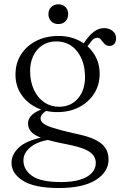

<svg xmlns="http://www.w3.org/2000/svg" viewBox="-20 -646 575 918"><path d="M336 -8Q269.5 -23 234.8 -34.2Q200 -45.5 187 -56Q174 -66.5 174 -79.5Q174 -92 184.5 -102.8Q195 -113.5 214 -123.5L197.5 -129Q165.5 -119.5 147.2 -107.5Q129 -95.5 121.5 -82.5Q114 -69.5 114 -56Q114 -33.5 128.8 -16.2Q143.5 1 183.8 15.2Q224 29.5 300 44Q354 54.5 384 67.2Q414 80 426 96.2Q438 112.5 438 132.5Q438 160.5 418.8 181.2Q399.5 202 362.5 213.2Q325.5 224.5 272.5 224.5Q175 224.5 133.5 195.2Q92 166 92 120.5Q92 83.5 129 55Q166 26.5 238 19L222 3.5Q120 18.5 77.5 53.2Q35 88 35 133Q35 183.5 90 218.2Q145 253 262 253Q376 253 437.5 214.8Q499 176.5 499 116.5Q499 85 483.8 61.5Q468.5 38 432.8 21Q397 4 336 -8ZM366.5 -420 389 -412.5Q406.5 -436.5 418.5 -451Q430.5 -465.5 446 -465.5Q454 -465.5 459.8 -459.5Q465.5 -453.5 471 -446Q476.5 -438.5 484.2 -432.5Q492 -426.5 504 -426.5Q518.5 -426.5 526.8 -436.5Q535 -446.5 535 -463.5Q535 -484.5 518.5 -498Q502 -511.5 478 -511.5Q451 -511.5 427.8 -493.5Q404.5 -475.5 384 -444ZM456.5 -293.5Q456.5 -344.5 431.2 -385.5Q406 -426.5 361.5 -450.2Q317 -474 259 -474Q199 -474 152.8 -450.2Q106.5 -426.5 80.2 -385Q54 -343.5 54 -289Q54 -237.5 80 -197Q106 -156.5 151.2 -133.2Q196.5 -110 255 -110Q312 -110 357.8 -133.5Q403.5 -157 430 -198.2Q456.5 -239.5 456.5 -293.5ZM247.5 -448Q310 -448.5 347.8 -401.8Q385.5 -355 386.5 -280.5Q387.5 -217 353.8 -176.5Q320 -136 263 -135.5Q223 -135.5 191.8 -156.8Q160.5 -178 142.5 -216.2Q124.5 -254.5 124 -304Q123.5 -346 138.8 -378.2Q154 -410.5 182.2 -429.2Q210.5 -448 247.5 -448ZM259 -531Q237.5 -531 224.5 -544.5Q211.5 -558 211.5 -578.5Q211.5 -598.5 224.5 -612Q237.5 -625.5 259 -625.5Q280.5 -625.5 293.2 -612Q306 -598.5 306 -578.5Q306 -558 293.2 -544.5Q280.5 -531 259 -531Z"/></svg>

Font: Fraunces Light
Style: Regular
Weight: 300
Version: Version 1.000;[b76b70a41]